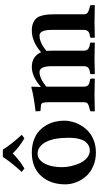

<svg xmlns="http://www.w3.org/2000/svg" viewBox="310 -999 699 1359"><g transform="rotate(-90 659.5 -319.5)"><path d="M279.8 -648.9Q313 -594.2 384.8 -515.1L359.9 -496.1Q293.9 -535.6 252.9 -579.1Q234.9 -560.5 216.3 -545.2Q197.8 -529.8 185.1 -521Q172.4 -512.2 147 -496.1L122.1 -515.1L161.1 -559.6Q173.3 -573.7 193.8 -600.3Q214.4 -627 228 -648.9ZM250 -402.8Q219.7 -402.8 197.5 -376.5Q175.3 -350.1 165.5 -311.8Q155.8 -273.4 155.8 -229Q155.8 -199.7 163.1 -167Q170.4 -134.3 184.3 -103.5Q198.2 -72.8 221.9 -53Q245.6 -33.2 274.9 -33.2Q290.5 -33.2 304.4 -39.3Q318.4 -45.4 332.5 -60.5Q346.7 -75.7 355.2 -107.4Q363.8 -139.2 363.8 -184.1Q363.8 -289.1 333 -345.9Q302.2 -402.8 250 -402.8ZM34.2 -207Q34.2 -312.5 93.8 -378.2Q153.3 -443.8 259.8 -443.8Q307.1 -443.8 345.7 -430.2Q384.3 -416.5 409.7 -394Q435.1 -371.6 452.4 -341.6Q469.7 -311.5 477.3 -280Q484.9 -248.5 484.9 -215.8Q484.9 -184.6 476.3 -153.6Q467.8 -122.6 449.5 -92.8Q431.2 -63 405.3 -40.3Q379.4 -17.6 341.6 -3.9Q303.7 9.8 258.8 9.8Q206.1 9.8 162.1 -9.5Q118.2 -28.8 91.1 -60.1Q64 -91.3 49.1 -129.4Q34.2 -167.5 34.2 -207Z M723.6 -380.9H725.6Q797.4 -443.8 865.7 -443.8Q904.3 -443.8 930.7 -426Q957 -408.2 968.8 -377.9Q1044.4 -443.8 1122.6 -443.8Q1153.3 -443.8 1174.8 -435.1Q1196.3 -426.3 1208.5 -412.8Q1220.7 -399.4 1227.3 -376.7Q1233.9 -354 1235.8 -332.8Q1237.8 -311.5 1237.8 -280.8V-76.2Q1237.8 -57.1 1248.8 -49.1Q1259.8 -41 1286.6 -34.2L1294.4 -32.2Q1302.7 -30.3 1302.7 -22.9V0L1300.8 2Q1219.7 0 1180.7 0L1073.7 2L1071.8 0V-22.9Q1071.8 -30.8 1079.6 -32.2Q1105 -34.2 1116.2 -44.7Q1127.4 -55.2 1127.4 -76.2V-303.2Q1127.4 -389.2 1087.4 -389.2Q1036.6 -389.2 978.5 -339.8Q980.5 -313.5 980.5 -282.2V-76.2Q980.5 -63.5 984.6 -54.9Q988.8 -46.4 996.6 -42Q1004.4 -37.6 1011.7 -35.6Q1019 -33.7 1029.8 -32.2Q1037.6 -32.2 1037.6 -22.9V0L1035.6 2Q963.4 0 924.3 0L816.4 2L814.5 0V-22.9Q814.5 -30.8 823.7 -32.2Q848.6 -34.2 859.6 -44.7Q870.6 -55.2 870.6 -76.2V-300.8Q870.6 -389.2 829.6 -389.2Q783.2 -389.2 725.6 -340.8V-75.2Q725.6 -62.5 729.5 -54.2Q733.4 -45.9 741.2 -41.5Q749 -37.1 755.9 -35.4Q762.7 -33.7 773.4 -32.2Q782.7 -30.3 782.7 -22.9V0L780.8 2Q708.5 0 668.5 0L552.7 2L550.8 0V-22.9Q550.8 -30.8 558.6 -32.2L567.4 -34.2Q594.7 -40.5 605.2 -48.1Q615.7 -55.7 615.7 -75.2V-320.8Q615.7 -355.5 610.6 -366.7Q605.5 -377.9 593.8 -378.9L552.7 -382.8L550.8 -417Q669.9 -432.1 718.8 -446.8Q725.6 -446.8 725.6 -443.8Z"/></g></svg>

Font: Linux Libertine G
Style: Semibold
Weight: 600
Designer: Philipp H. Poll
Foundry: Philipp H. Poll
Version: Version 5.1.1